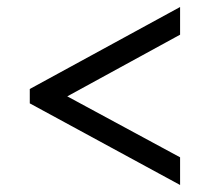

<svg xmlns="http://www.w3.org/2000/svg" viewBox="-20 -632 599 548"><path d="M494 -104 65 -337V-378L494 -612V-533L172 -357L494 -183Z"/></svg>

Font: Noto Serif Thai
Style: Regular
Weight: 400
Designer: Monotype Design Team
Foundry: Monotype Imaging Inc.
Version: Version 2.001